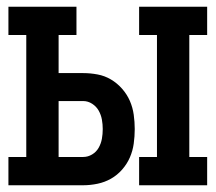

<svg xmlns="http://www.w3.org/2000/svg" viewBox="-20 -550 640 570"><path d="M393 0V-84H446V-446H393V-530H595V-446H542V-84H595V0ZM5 0V-84H58V-446H5V-530H207V-446H154V-333H227Q248 -333 269.5 -329Q291 -325 309.5 -314Q328 -303 342.5 -286.5Q357 -270 365.5 -250.5Q374 -231 377 -209.5Q380 -188 380 -167Q380 -145 377 -123.5Q374 -102 365.5 -82.5Q357 -63 342.5 -46.5Q328 -30 309.5 -19.5Q291 -9 269.5 -4.5Q248 0 227 0ZM227 -84Q241 -84 253.5 -91.5Q266 -99 273 -111.5Q280 -124 282.5 -138Q285 -152 285 -167Q285 -181 282.5 -195Q280 -209 273 -221.5Q266 -234 253.5 -242Q241 -250 227 -250H154V-84Z"/></svg>

Font: Iosevka Curly Slab MdEx
Style: Regular
Weight: 500
Width: 7
Monospace: yes
Designer: Belleve Invis
Foundry: Belleve Invis
Version: Version 11.1.0; ttfautohint (v1.8.3)